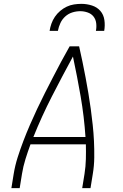

<svg xmlns="http://www.w3.org/2000/svg" viewBox="-20 -975 640 995"><path d="M39 0 51 -74Q58 -117 71.5 -159.5Q85 -202 101 -244Q117 -286 135 -327.5Q153 -369 172.5 -410.5Q192 -452 212.5 -492.5Q233 -533 254 -573.5Q275 -614 296.5 -654.5Q318 -695 341 -735H390Q399 -695 407.5 -654.5Q416 -614 423.5 -573.5Q431 -533 438 -492Q445 -451 450.5 -410Q456 -369 460.5 -327.5Q465 -286 467 -244Q469 -202 468.5 -159Q468 -116 461 -74L449 0H406L418 -74Q424 -112 425 -150.5Q426 -189 425 -227H138Q124 -189 112 -150.5Q100 -112 94 -74L82 0ZM423 -265Q416 -371 398 -475Q380 -579 358 -682Q302 -579 249 -475.5Q196 -372 153 -265ZM237 -815Q240 -834 246.5 -852.5Q253 -871 264.5 -888Q276 -905 292 -918.5Q308 -932 326 -940.5Q344 -949 363.5 -952Q383 -955 402 -955Q430 -955 456.5 -946.5Q483 -938 500 -918.5Q517 -899 521 -871Q525 -843 520 -815H477Q481 -835 478.5 -855Q476 -875 464.5 -889.5Q453 -904 434 -910.5Q415 -917 396 -917Q375 -917 354.5 -910.5Q334 -904 318 -889.5Q302 -875 293 -855.5Q284 -836 280 -815Z"/></svg>

Font: Iosevka Curly XLtEx
Style: Italic
Weight: 200
Width: 7
Italic angle: -9°
Monospace: yes
Designer: Belleve Invis
Foundry: Belleve Invis
Version: Version 11.1.0; ttfautohint (v1.8.3)